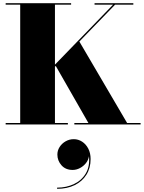

<svg xmlns="http://www.w3.org/2000/svg" viewBox="-20 -770 894 1188"><path d="M335 186.3Q335 161.1 349 139.3Q363 117.5 386.2 104.3Q409.4 91.1 436.6 91.1Q464.2 91.1 488 106.5Q511.8 121.9 526.2 149.5Q540.6 177.1 540.6 214.3Q540.6 269.9 514.6 311.3Q488.6 352.7 442 375.5Q395.4 398.3 333.4 398.3V391.1Q391 391.1 438 368.7Q485 346.3 510.8 303.1Q536.6 259.9 530.6 196.3Q527 220.3 511.6 239.5Q496.2 258.7 474.4 270.1Q452.6 281.5 429.4 281.5Q385.8 281.5 360.4 252.7Q335 223.9 335 186.3ZM15 -9H105V-741H15V-750H420V-741H320V-370L679.5 -741H565V-750H805V-741H692L471 -513L766.5 -9H850V0H440V-9H527L325 -362L320 -357V-9H400V0H15Z"/></svg>

Font: Bodoni* 24pt Fatface
Style: Regular
Weight: 900
Version: Version 2.3